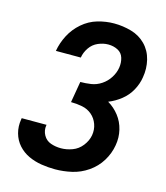

<svg xmlns="http://www.w3.org/2000/svg" viewBox="-112 -829 800 923"><g transform="rotate(15 288.0 -367.5)"><path d="M248 8Q289 8 331 -1.5Q373 -11 410 -36.5Q447 -62 470 -99.5Q493 -137 500 -179Q507 -218 498 -256Q489 -294 466 -323.5Q443 -353 411 -372Q444 -385 473 -408Q502 -431 519.5 -463Q537 -495 542 -528Q550 -573 539.5 -616Q529 -659 499.5 -689Q470 -719 428 -731Q386 -743 342 -743Q301 -743 260 -731Q219 -719 185.5 -690Q152 -661 132 -622.5Q112 -584 105 -543H229Q233 -569 249 -592.5Q265 -616 290.5 -627Q316 -638 341 -638Q367 -638 388.5 -627Q410 -616 417 -592.5Q424 -569 420 -544Q416 -518 400.5 -493.5Q385 -469 361 -453Q337 -437 310 -433Q283 -429 257 -429L239 -324Q268 -324 295.5 -318.5Q323 -313 343.5 -295.5Q364 -278 373.5 -251.5Q383 -225 378 -196Q373 -168 353.5 -143Q334 -118 305.5 -107.5Q277 -97 249 -97Q222 -97 198 -105.5Q174 -114 161.5 -136.5Q149 -159 153 -185Q154 -187 154 -188H30Q30 -185 29 -181Q23 -146 32 -113Q41 -80 63 -55.5Q85 -31 115 -17Q145 -3 179 2.5Q213 8 248 8Z"/></g></svg>

Font: Iosevka Sparkle Oblique
Style: Bold
Weight: 700
Italic angle: -9°
Designer: Belleve Invis
Foundry: Belleve Invis
Version: Version 4.5.0; ttfautohint (v1.8.3)